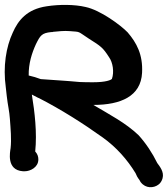

<svg xmlns="http://www.w3.org/2000/svg" viewBox="-23 -715 696 796"><path d="M1 -353 5 -317C9 -280 16 -254 18 -222C21 -181 25 -138 21 -101C19 -86 2 -10 72 -5H80C102 -5 136 -21 136 -54C136 -65 133 -76 123 -87C131 -165 121 -250 109 -323C115 -320 128 -313 136 -309H137C229 -262 322 -203 403 -145C459 -105 505 -53 539 3C542 11 547 21 555 31L560 40L561 41C581 67 614 65 633 51C642 45 648 35 651 24C658 -2 640 -24 629 -39C609 -80 582 -121 551 -155C497 -206 433 -239 364 -280C478 -280 561 -316 566 -413C570 -489 543 -538 506 -581C477 -611 393 -673 332 -686C286 -697 222 -697 171 -689C88 -677 52 -630 30 -580C2 -520 -11 -439 1 -353ZM96 -402C95 -451 109 -495 126 -532C144 -568 150 -578 189 -582H194L197 -583C217 -585 243 -588 266 -586C313 -582 296 -587 345 -555C396 -523 404 -517 429 -478C445 -456 451 -416 441 -388C437 -383 415 -374 364 -374C344 -374 327 -374 307 -375C255 -380 199 -383 146 -387C130 -393 114 -398 96 -402Z"/></svg>

Font: Stray Cat
Style: ExBlkExt
Weight: 1000
Version: Version 1.0